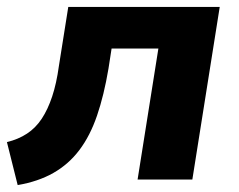

<svg xmlns="http://www.w3.org/2000/svg" viewBox="-22 -518 690 554"><path d="M29 16 -2 -108Q31 -116 56 -132.5Q81 -149 98.5 -175.5Q116 -202 128.5 -239.5Q141 -277 148 -328L175 -498H612L533 0H375L435 -378H300L291 -320Q278 -243 258 -184.5Q238 -126 207 -85Q176 -44 132 -19Q88 6 29 16Z"/></svg>

Font: Nunito Sans 9pt ExtraBold
Style: Italic
Weight: 800
Italic angle: -9°
Version: Version 3.101;gftools[0.9.27]